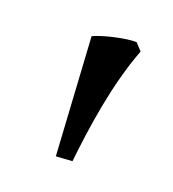

<svg xmlns="http://www.w3.org/2000/svg" viewBox="-60 -715 300 333"><g transform="rotate(20 90.0 -549.0)"><path d="M76 -432 106 -434C113 -498 125 -583 152 -653L140 -666C122 -667 79 -657 63 -649Z"/></g></svg>

Font: Almendra
Style: Regular
Weight: 400
Designer: Ana Sanfelippo
Foundry: Ana Sanfelippo
Version: Version 1.003